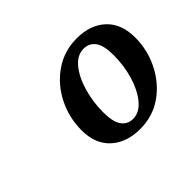

<svg xmlns="http://www.w3.org/2000/svg" viewBox="-89 -911 630 630"><g transform="rotate(-45 226.5 -596.0)"><path d="M252 -417Q189 -417 151 -452Q113 -487 113 -550Q113 -609 139 -660.5Q165 -712 211 -743.5Q257 -775 315 -775Q378 -775 415.5 -740Q453 -705 453 -641Q453 -583 427 -531.5Q401 -480 356 -448.5Q311 -417 252 -417ZM259 -457Q289 -457 312.5 -485.5Q336 -514 349 -558Q362 -602 362 -650Q362 -695 347.5 -715Q333 -735 307 -735Q277 -735 254 -707Q231 -679 218 -634.5Q205 -590 205 -542Q205 -497 219.5 -477Q234 -457 259 -457Z"/></g></svg>

Font: Source Serif 4 Caption
Style: Italic
Weight: 400
Italic angle: -12°
Designer: Frank Grießhammer
Foundry: Adobe Systems Incorporated
Version: Version 4.004;hotconv 1.0.117;makeotfexe 2.5.65602